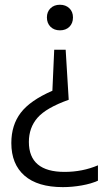

<svg xmlns="http://www.w3.org/2000/svg" viewBox="-20 -568 438 788"><path d="M226 -548.5Q249.5 -548.5 264.5 -534.2Q279.5 -520 279.5 -496.5Q279.5 -472.5 264.8 -458Q250 -443.5 226 -443.5Q202 -443.5 187.2 -458.2Q172.5 -473 172.5 -496.5Q172.5 -519.5 187.2 -534Q202 -548.5 226 -548.5ZM249.5 -364 262 -158.5Q169.5 -125.5 134 -84.8Q98.5 -44 98.5 14.5Q98.5 137.5 245 137.5Q318.5 137.5 382 110.5V173.5Q355 186 315.5 193Q276 200 238 200Q134.5 200 80.5 152.8Q26.5 105.5 26.5 19Q26.5 -54.5 65.2 -105.2Q104 -156 195 -195.5L202.5 -364Z"/></svg>

Font: Encode Sans Condensed
Style: Regular
Weight: 400
Width: 3
Designer: Multiple Designers
Foundry: Impallari Type
Version: Version 3.000; ttfautohint (v1.8.3) -l 8 -r 50 -G 200 -x 14 